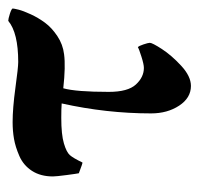

<svg xmlns="http://www.w3.org/2000/svg" viewBox="-29 -456 487 470"><g transform="rotate(-90 215.0 -220.5)"><path d="M162.1 -314.5Q121.1 -314.5 99.6 -308.1Q78.1 -301.8 70.8 -293.5Q63.5 -285.2 52.7 -262.7Q51.8 -261.7 26.4 -271.5Q25.4 -275.4 22 -301.3Q18.6 -327.1 18.6 -335Q18.6 -365.2 32.2 -386.2Q45.9 -407.2 68.4 -417Q90.8 -426.8 110.4 -430.2Q129.9 -433.6 151.4 -433.6Q185.5 -433.6 235.4 -426.8Q285.2 -419.9 298.8 -419.9Q370.1 -419.9 399.4 -444.3Q404.3 -444.3 416.5 -440.4Q428.7 -436.5 429.7 -433.6Q429.7 -430.7 426.8 -418.9Q423.8 -407.2 415.5 -389.2Q407.2 -371.1 395 -354.5Q382.8 -337.9 362.3 -324.2Q341.8 -310.5 317.4 -307.6Q288.1 -303.7 234.4 -309.6Q225.6 -278.3 225.6 -198.2Q225.6 -151.4 243.7 -131.8Q261.7 -112.3 284.2 -112.3Q293 -112.3 311.5 -118.2Q330.1 -124 335 -127Q337.9 -125 341.8 -113.3Q345.7 -101.6 345.7 -97.7Q345.7 -91.8 330.6 -68.4Q315.4 -44.9 289.6 -21Q263.7 2.9 240.2 2.9Q210.9 2.9 191.9 -25.9Q172.9 -54.7 172.9 -94.7Q172.9 -204.1 197.3 -313.5Q184.6 -314.5 162.1 -314.5Z"/></g></svg>

Font: Crimson
Style: Bold
Weight: 700
Version: Version 0.8 ; ttfautohint (v1.00) -l 8 -r 50 -G 200 -x 14 -D